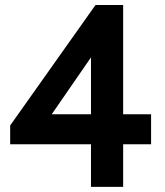

<svg xmlns="http://www.w3.org/2000/svg" viewBox="-20 -726 640 746"><path d="M458.5 0H333.5V-165.5H19.5V-238.5L351 -706.5H458.5V-282H567V-165.5H458.5ZM333.5 -282V-503L181 -282Z"/></svg>

Font: Acari Sans
Style: Bold
Weight: 700
Designer: Alfredo Marco Pradil and Stefan Peev (font) & Cristiano Sobral (main changes)
Foundry: Alfredo Marco Pradil and Stefan Peev (font) & Cristiano Sobral (main changes)
Version: Version 1.063; ttfautohint (v1.8.3)